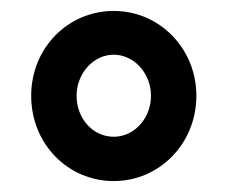

<svg xmlns="http://www.w3.org/2000/svg" viewBox="-20 -744 416 351"><path d="M37 -569C37 -481 104 -413 188 -413C271 -413 339 -481 339 -569C339 -655 272 -724 188 -724C104 -724 37 -656 37 -569ZM120 -569C120 -609 150 -644 188 -644C225 -644 256 -610 256 -569C256 -527 225 -494 188 -494C150 -494 120 -527 120 -569Z"/></svg>

Font: Noto Sans Display SemiCondensed
Style: Bold
Weight: 700
Width: 4
Designer: Monotype Design Team
Foundry: Monotype Imaging Inc.
Version: Version 1.900